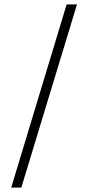

<svg xmlns="http://www.w3.org/2000/svg" viewBox="-20 -773 402 873"><path d="M31 80 283 -753H330L77 80Z"/></svg>

Font: DM Sans 12pt ExtraLight
Style: Regular
Weight: 250
Version: Version 4.004;gftools[0.9.30]